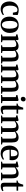

<svg xmlns="http://www.w3.org/2000/svg" viewBox="2506 -3296 801 5854"><g transform="rotate(90 2907.0 -369.5)"><path d="M262 11Q184 11 131.2 -23.2Q78.5 -57.5 51.8 -117.8Q25 -178 24.5 -255.5Q24.5 -317 43 -368.5Q61.5 -420 96.5 -458.2Q131.5 -496.5 180.2 -517.8Q229 -539 290 -539Q326.5 -539 355 -532.5Q383.5 -526 404.2 -518.2Q425 -510.5 438.5 -507.5L433.5 -361H367.5L346 -463.5Q344 -473 335.8 -481.5Q327.5 -490 313.2 -495.2Q299 -500.5 278.5 -500.5Q243 -500.5 214.5 -476.5Q186 -452.5 169.2 -403.5Q152.5 -354.5 152.5 -279.5Q152.5 -222 162.8 -179Q173 -136 192.2 -107.2Q211.5 -78.5 238.5 -64Q265.5 -49.5 298.5 -49.5Q323 -49.5 347.2 -55.2Q371.5 -61 392.2 -70.2Q413 -79.5 427 -89.5L441.5 -58.5Q426.5 -42.5 398.5 -26.5Q370.5 -10.5 335 0.2Q299.5 11 262 11Z M487.5 -258Q487.5 -327.5 509 -380Q530.5 -432.5 567.2 -467.8Q604 -503 649.8 -520.8Q695.5 -538.5 744.5 -538.5Q826 -538.5 879.5 -504Q933 -469.5 959 -409Q985 -348.5 985 -269.5Q985 -200 963.5 -147.2Q942 -94.5 905.5 -59.2Q869 -24 823.2 -6.2Q777.5 11.5 728.5 11.5Q668 11.5 622.8 -8.2Q577.5 -28 547.5 -64Q517.5 -100 502.5 -149.5Q487.5 -199 487.5 -258ZM737 -28Q775 -28 801.2 -53Q827.5 -78 841 -129Q854.5 -180 854.5 -257.5Q854.5 -307.5 848.2 -351.5Q842 -395.5 828.5 -428.8Q815 -462 792.5 -480.8Q770 -499.5 737.5 -499.5Q699 -499.5 672.2 -474.5Q645.5 -449.5 632 -398.8Q618.5 -348 618.5 -269.5Q618.5 -219.5 624.8 -175.5Q631 -131.5 645 -98.2Q659 -65 681.8 -46.5Q704.5 -28 737 -28Z M1034 0V-32L1090.5 -45V-448L1027.5 -467.5V-500.5L1168.5 -532.5L1189 -529L1202.5 -506V-444Q1221.5 -466 1250.8 -487Q1280 -508 1315.5 -521.5Q1351 -535 1387.5 -535Q1442 -535 1474 -513.5Q1506 -492 1521 -447.5Q1538.5 -469.5 1567 -489.5Q1595.5 -509.5 1630.8 -522.2Q1666 -535 1703.5 -535Q1746 -535 1775.2 -522.2Q1804.5 -509.5 1821.8 -483.5Q1839 -457.5 1846.5 -419Q1854 -380.5 1854 -328.5V-45L1914.5 -32V0H1682.5V-32L1736.5 -45V-326Q1736.5 -371 1730 -402Q1723.5 -433 1705.2 -449Q1687 -465 1651.5 -465Q1626.5 -465 1604.2 -459Q1582 -453 1563.2 -442.8Q1544.5 -432.5 1528.5 -420Q1531 -409.5 1532.5 -395Q1534 -380.5 1534.5 -364.5Q1535 -348.5 1535 -332.5V-45L1594.5 -32V0H1362V-32L1417.5 -45V-327Q1417.5 -371.5 1411.5 -402.2Q1405.5 -433 1388.2 -449Q1371 -465 1336 -465Q1297.5 -465 1265.5 -450.8Q1233.5 -436.5 1208 -416.5V-45L1267 -32V0Z M1955 0V-32L2011.5 -45V-448L1948.5 -467.5V-500.5L2089.5 -532.5L2110 -529L2123.5 -506V-444Q2142.5 -466 2171.8 -487Q2201 -508 2236.5 -521.5Q2272 -535 2308.5 -535Q2363 -535 2395 -513.5Q2427 -492 2442 -447.5Q2459.5 -469.5 2488 -489.5Q2516.5 -509.5 2551.8 -522.2Q2587 -535 2624.5 -535Q2667 -535 2696.2 -522.2Q2725.5 -509.5 2742.8 -483.5Q2760 -457.5 2767.5 -419Q2775 -380.5 2775 -328.5V-45L2835.5 -32V0H2603.5V-32L2657.5 -45V-326Q2657.5 -371 2651 -402Q2644.5 -433 2626.2 -449Q2608 -465 2572.5 -465Q2547.5 -465 2525.2 -459Q2503 -453 2484.2 -442.8Q2465.5 -432.5 2449.5 -420Q2452 -409.5 2453.5 -395Q2455 -380.5 2455.5 -364.5Q2456 -348.5 2456 -332.5V-45L2515.5 -32V0H2283V-32L2338.5 -45V-327Q2338.5 -371.5 2332.5 -402.2Q2326.5 -433 2309.2 -449Q2292 -465 2257 -465Q2218.5 -465 2186.5 -450.8Q2154.5 -436.5 2129 -416.5V-45L2188 -32V0Z M2877 0V-32L2942 -45V-448L2877 -467.5V-500L3025.5 -532.5H3039L3059 -516V-45L3124.5 -32V0ZM2997.5 -602.5Q2967 -602.5 2949.5 -621.8Q2932 -641 2932 -670.5Q2932 -704 2952 -726.8Q2972 -749.5 3006.5 -749.5H3007.5Q3038 -749.5 3055.5 -730.8Q3073 -712 3073 -682Q3073 -649 3052.8 -625.8Q3032.5 -602.5 2998.5 -602.5Z M3307.5 10Q3257 10 3230.2 -13.8Q3203.5 -37.5 3203.5 -97.5V-473H3137V-503.5Q3145.5 -506.5 3157 -509.8Q3168.5 -513 3179 -516.5Q3189.5 -520 3195.5 -523.5Q3203 -528 3208.5 -534.8Q3214 -541.5 3218.8 -550.2Q3223.5 -559 3228 -569Q3233 -580 3239.2 -599Q3245.5 -618 3252 -638.8Q3258.5 -659.5 3263 -676H3320.5L3321.5 -522.5H3445.5V-473H3322V-138.5Q3322 -100.5 3326 -82.5Q3330 -64.5 3339.8 -59.2Q3349.5 -54 3366.5 -54Q3385.5 -54 3409.5 -60.5Q3433.5 -67 3447.5 -74.5L3461 -40.5Q3447 -28.5 3423.8 -16.8Q3400.5 -5 3370.8 2.5Q3341 10 3307.5 10Z M3504 0V-32L3560.5 -45V-448L3497.5 -467.5V-500.5L3638.5 -532.5L3659 -529L3672.5 -506V-444Q3691.5 -466 3720.8 -487Q3750 -508 3785.5 -521.5Q3821 -535 3857.5 -535Q3912 -535 3944 -513.5Q3976 -492 3991 -447.5Q4008.5 -469.5 4037 -489.5Q4065.5 -509.5 4100.8 -522.2Q4136 -535 4173.5 -535Q4216 -535 4245.2 -522.2Q4274.5 -509.5 4291.8 -483.5Q4309 -457.5 4316.5 -419Q4324 -380.5 4324 -328.5V-45L4384.5 -32V0H4152.5V-32L4206.5 -45V-326Q4206.5 -371 4200 -402Q4193.5 -433 4175.2 -449Q4157 -465 4121.5 -465Q4096.5 -465 4074.2 -459Q4052 -453 4033.2 -442.8Q4014.5 -432.5 3998.5 -420Q4001 -409.5 4002.5 -395Q4004 -380.5 4004.5 -364.5Q4005 -348.5 4005 -332.5V-45L4064.5 -32V0H3832V-32L3887.5 -45V-327Q3887.5 -371.5 3881.5 -402.2Q3875.5 -433 3858.2 -449Q3841 -465 3806 -465Q3767.5 -465 3735.5 -450.8Q3703.5 -436.5 3678 -416.5V-45L3737 -32V0Z M4661.5 11.5Q4580.5 11.5 4526.5 -21.8Q4472.5 -55 4445.8 -115.2Q4419 -175.5 4419 -256.5Q4419 -322.5 4438.2 -374.8Q4457.5 -427 4491.5 -463.5Q4525.5 -500 4570.5 -519.2Q4615.5 -538.5 4666.5 -538.5Q4759 -538.5 4811 -489.5Q4863 -440.5 4865 -348.5Q4865 -317 4863.5 -296Q4862 -275 4858.5 -261H4545Q4546 -214 4555.5 -175Q4565 -136 4583.5 -107.8Q4602 -79.5 4630.2 -64.2Q4658.5 -49 4697 -49Q4734.5 -49 4773.5 -62.2Q4812.5 -75.5 4834.5 -93L4850 -60Q4833.5 -43 4804 -26.5Q4774.5 -10 4737.5 0.8Q4700.5 11.5 4661.5 11.5ZM4545 -296.5 4743.5 -302.5Q4744.5 -315 4745 -327.2Q4745.5 -339.5 4745.5 -351.5Q4745.5 -421 4725.8 -460.2Q4706 -499.5 4658 -499.5Q4632 -499.5 4611.2 -486.5Q4590.5 -473.5 4575.8 -448Q4561 -422.5 4553.2 -384.8Q4545.5 -347 4545 -296.5Z M4969 -45V-448L4906 -467.5V-500.5L5046.5 -532.5H5062.5L5081.5 -517.5V-478L5080.5 -445Q5100 -466 5128.8 -487Q5157.5 -508 5192.8 -522Q5228 -536 5267 -536Q5324 -536 5357 -513.2Q5390 -490.5 5403.8 -444.5Q5417.5 -398.5 5417.5 -329.5V-45L5477 -32V0H5246V-32L5300 -45V-327.5Q5300 -372.5 5293.2 -403.2Q5286.5 -434 5268.2 -449.8Q5250 -465.5 5215 -465.5Q5188 -465.5 5165 -458.8Q5142 -452 5122.8 -440.8Q5103.5 -429.5 5086.5 -416V-45L5146 -32V0H4909.5V-32Z M5655 10Q5604.5 10 5577.8 -13.8Q5551 -37.5 5551 -97.5V-473H5484.5V-503.5Q5493 -506.5 5504.5 -509.8Q5516 -513 5526.5 -516.5Q5537 -520 5543 -523.5Q5550.5 -528 5556 -534.8Q5561.5 -541.5 5566.2 -550.2Q5571 -559 5575.5 -569Q5580.5 -580 5586.8 -599Q5593 -618 5599.5 -638.8Q5606 -659.5 5610.5 -676H5668L5669 -522.5H5793V-473H5669.5V-138.5Q5669.5 -100.5 5673.5 -82.5Q5677.5 -64.5 5687.2 -59.2Q5697 -54 5714 -54Q5733 -54 5757 -60.5Q5781 -67 5795 -74.5L5808.5 -40.5Q5794.5 -28.5 5771.2 -16.8Q5748 -5 5718.2 2.5Q5688.5 10 5655 10Z"/></g></svg>

Font: Merriweather 96pt SemiBold
Style: Regular
Weight: 600
Version: Version 2.100